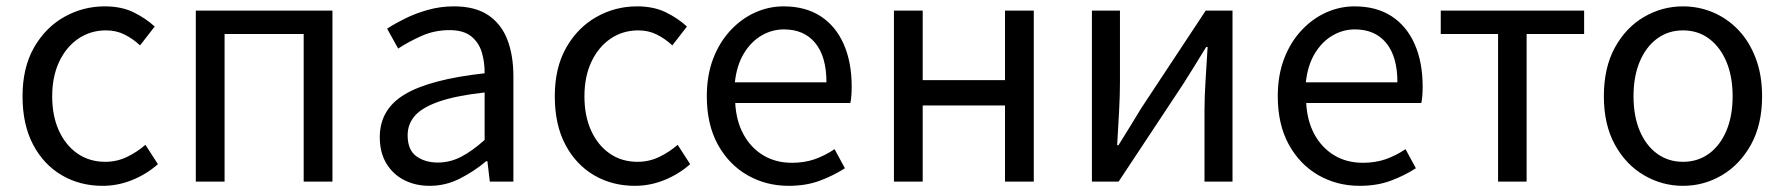

<svg xmlns="http://www.w3.org/2000/svg" viewBox="-20 -577 5670 610"><path d="M305.9 13.4Q233.9 13.4 176.3 -20.3Q118.7 -54 85.1 -117.6Q51.6 -181.2 51.6 -271Q51.6 -361.9 87.9 -425.7Q124.2 -489.4 183.9 -523.1Q243.5 -556.8 312.8 -556.8Q366 -556.8 404.6 -537.8Q443.1 -518.9 471.5 -492.7L425 -432.8Q401.8 -454.3 375.4 -467.4Q349.1 -480.5 317.1 -480.5Q267.7 -480.5 228.9 -454.2Q190.2 -427.8 168 -380.8Q145.8 -333.8 145.8 -271Q145.8 -208.7 167.2 -161.8Q188.7 -114.9 226.6 -88.9Q264.5 -62.9 314.3 -62.9Q351.7 -62.9 384 -78.7Q416.3 -94.4 442 -116.9L481.7 -55.4Q445.2 -23.3 399.9 -5Q354.6 13.4 305.9 13.4Z M602.1 0V-543.4H1036.2V0H944.8V-469H693.5V0Z M1345.2 13.4Q1299.9 13.4 1264.1 -4.9Q1228.2 -23.2 1207.4 -57.9Q1186.6 -92.5 1186.6 -141.3Q1186.6 -230.1 1266.5 -277.5Q1346.3 -325 1519.7 -344.2Q1520.1 -379.4 1510.8 -410.5Q1501.5 -441.7 1477.2 -461.5Q1452.9 -481.3 1408 -481.3Q1360.6 -481.3 1319.1 -462.8Q1277.7 -444.3 1245 -422.7L1209.9 -486Q1235 -502.3 1267.8 -518.5Q1300.6 -534.7 1339.9 -545.7Q1379.1 -556.8 1422.5 -556.8Q1489.2 -556.8 1530.8 -529.1Q1572.3 -501.4 1591.7 -451.5Q1611.1 -401.6 1611.1 -334V0H1536.2L1528.5 -64.9H1524.7Q1486.6 -32.7 1441.3 -9.7Q1395.9 13.4 1345.2 13.4ZM1370.8 -60.6Q1410 -60.6 1445.3 -79Q1480.5 -97.4 1519.7 -132.4V-283.2Q1428.7 -273.1 1374.8 -254.3Q1321 -235.5 1298 -209.1Q1275.1 -182.6 1275.1 -147.4Q1275.1 -100.4 1302.9 -80.5Q1330.6 -60.6 1370.8 -60.6Z M1996.9 13.4Q1924.9 13.4 1867.3 -20.3Q1809.7 -54 1776.1 -117.6Q1742.6 -181.2 1742.6 -271Q1742.6 -361.9 1778.9 -425.7Q1815.2 -489.4 1874.9 -523.1Q1934.5 -556.8 2003.8 -556.8Q2057 -556.8 2095.6 -537.8Q2134.1 -518.9 2162.5 -492.7L2116 -432.8Q2092.8 -454.3 2066.4 -467.4Q2040.1 -480.5 2008.1 -480.5Q1958.7 -480.5 1919.9 -454.2Q1881.2 -427.8 1859 -380.8Q1836.8 -333.8 1836.8 -271Q1836.8 -208.7 1858.2 -161.8Q1879.7 -114.9 1917.6 -88.9Q1955.5 -62.9 2005.3 -62.9Q2042.7 -62.9 2075 -78.7Q2107.3 -94.4 2133 -116.9L2172.7 -55.4Q2136.2 -23.3 2090.9 -5Q2045.6 13.4 1996.9 13.4Z M2485.7 13.4Q2413.5 13.4 2354.4 -20.6Q2295.3 -54.6 2260.4 -118.2Q2225.6 -181.9 2225.6 -271Q2225.6 -337.5 2245.6 -390.1Q2265.7 -442.7 2300.5 -480.1Q2335.4 -517.6 2379 -537.2Q2422.6 -556.8 2469.4 -556.8Q2538.6 -556.8 2586.8 -525.7Q2635 -494.5 2660.4 -437.1Q2685.9 -379.7 2685.9 -301.7Q2685.9 -287.4 2684.9 -274.1Q2684 -260.7 2681.6 -249.7H2315.9Q2319 -192.4 2342.3 -149.8Q2365.7 -107.2 2405.1 -83.5Q2444.4 -59.8 2496.3 -59.8Q2535.8 -59.8 2568.5 -71.2Q2601.1 -82.7 2631.5 -103.1L2664.3 -42.5Q2628.8 -19.4 2585 -3Q2541.2 13.4 2485.7 13.4ZM2314.7 -315.5H2605.7Q2605.7 -397.1 2570.2 -440.3Q2534.8 -483.6 2470.5 -483.6Q2432.5 -483.6 2399.1 -463.9Q2365.7 -444.3 2343.2 -406.9Q2320.7 -369.6 2314.7 -315.5Z M2820.1 0V-543.4H2911.5V-322.5H3173V-543.4H3264.4V0H3173V-241.9H2911.5V0Z M3449.1 0V-543.4H3538.2V-316.1Q3538.2 -273.5 3535.3 -220.9Q3532.4 -168.3 3529.3 -115.7H3533.5Q3549.3 -141.1 3569.8 -174.2Q3590.4 -207.3 3605.2 -232.3L3810.7 -543.4H3895.8V0H3806.8V-226.7Q3806.8 -269.9 3810.2 -322.5Q3813.5 -375.1 3816.7 -427.7H3812.1Q3796.9 -402.7 3776.2 -369.2Q3755.6 -335.7 3739.8 -311.1L3533.9 0Z M4299.7 13.4Q4227.5 13.4 4168.4 -20.6Q4109.3 -54.6 4074.4 -118.2Q4039.6 -181.9 4039.6 -271Q4039.6 -337.5 4059.6 -390.1Q4079.7 -442.7 4114.5 -480.1Q4149.4 -517.6 4193 -537.2Q4236.6 -556.8 4283.4 -556.8Q4352.6 -556.8 4400.8 -525.7Q4449 -494.5 4474.4 -437.1Q4499.9 -379.7 4499.9 -301.7Q4499.9 -287.4 4498.9 -274.1Q4498 -260.7 4495.6 -249.7H4129.9Q4133 -192.4 4156.3 -149.8Q4179.7 -107.2 4219.1 -83.5Q4258.4 -59.8 4310.3 -59.8Q4349.8 -59.8 4382.5 -71.2Q4415.1 -82.7 4445.5 -103.1L4478.3 -42.5Q4442.8 -19.4 4399 -3Q4355.2 13.4 4299.7 13.4ZM4128.7 -315.5H4419.7Q4419.7 -397.1 4384.2 -440.3Q4348.8 -483.6 4284.5 -483.6Q4246.5 -483.6 4213.1 -463.9Q4179.7 -444.3 4157.2 -406.9Q4134.7 -369.6 4128.7 -315.5Z M4739.5 0V-469H4557.4V-543.4H5012.9V-469H4830.2V0Z M5327.1 13.4Q5260.6 13.4 5203 -20.3Q5145.4 -54 5110.5 -117.6Q5075.6 -181.2 5075.6 -271Q5075.6 -361.9 5110.5 -425.7Q5145.4 -489.4 5203 -523.1Q5260.6 -556.8 5327.1 -556.8Q5376.9 -556.8 5422.3 -537.7Q5467.7 -518.6 5502.8 -481.9Q5537.8 -445.3 5558 -392.1Q5578.3 -338.9 5578.3 -271Q5578.3 -181.2 5543.1 -117.6Q5507.8 -54 5450.7 -20.3Q5393.7 13.4 5327.1 13.4ZM5327.1 -62.9Q5374.2 -62.9 5409.7 -88.9Q5445.2 -114.9 5465 -161.8Q5484.7 -208.7 5484.7 -271Q5484.7 -333.8 5465 -380.8Q5445.2 -427.8 5409.7 -454.2Q5374.2 -480.5 5327.1 -480.5Q5280.1 -480.5 5244.6 -454.2Q5209.1 -427.8 5189.4 -380.8Q5169.8 -333.8 5169.8 -271Q5169.8 -208.7 5189.4 -161.8Q5209.1 -114.9 5244.6 -88.9Q5280.1 -62.9 5327.1 -62.9Z"/></svg>

Font: Shanggu Sans SC VF
Style: Regular
Weight: 250
Designer: GuiWonder
Version: Version 1.021